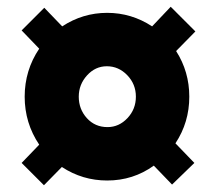

<svg xmlns="http://www.w3.org/2000/svg" viewBox="-20 -531 640 568"><path d="M499 -107 555 -49 489 15 435 -41Q374 3 297 3Q224 3 163 -37L110 17L44 -49L96 -103Q53 -167 53 -245Q53 -323 96 -387L44 -441L111 -508L164 -453Q225 -493 297 -493Q369 -493 430 -453L485 -511L558 -438L501 -380Q540 -319 540 -245Q540 -169 499 -107ZM382 -245Q382 -282 356.5 -308.5Q331 -335 296 -335Q262 -335 237.5 -308Q213 -281 213 -245Q213 -208 237 -181.5Q261 -155 298 -155Q332 -155 357 -181.5Q382 -208 382 -245Z"/></svg>

Font: Nunito Sans Heavy Heavy
Style: Italic
Weight: 400
Italic angle: -4.541°
Designer: Vernon Adams
Foundry: Vernon Adams
Version: Version 2.002